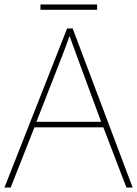

<svg xmlns="http://www.w3.org/2000/svg" viewBox="-20 -844 617 864"><path d="M417 -824H162V-800H417ZM549 0H577L307 -716H282L0 0H28L135 -271H445ZM325 -594 435 -296H144L260 -593C270 -620 283 -652 293 -682C306 -645 317 -617 325 -594Z"/></svg>

Font: Noto Sans Lao Thin
Style: Regular
Weight: 100
Designer: Monotype Design Team
Foundry: Monotype Imaging Inc.
Version: Version 2.003